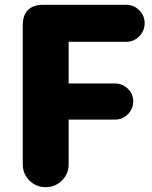

<svg xmlns="http://www.w3.org/2000/svg" viewBox="-20 -775 635 803"><path d="M75.2 -87.9V-669.9Q75.2 -711.4 96.9 -733.2Q118.7 -754.9 160.2 -754.9H507.8Q539.6 -754.9 562.3 -732.2Q585 -709.5 585 -678.2Q585 -646 562.3 -623Q539.6 -600.1 507.8 -600.1H267.1V-425.8H461.9Q492.7 -425.8 514.9 -403.8Q537.1 -381.8 537.1 -351.1Q537.1 -319.8 514.9 -297.4Q492.7 -274.9 461.9 -274.9H267.1V-87.9Q267.1 -47.9 239 -20Q210.9 7.8 170.9 7.8Q130.9 7.8 103 -20Q75.2 -47.9 75.2 -87.9Z"/></svg>

Font: Jellee Roman
Style: Bold
Weight: 700
Designer: Alfredo Marco Pradil
Foundry: Alfredo Marco Pradil and JAM Design
Version: Version 1.000